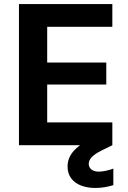

<svg xmlns="http://www.w3.org/2000/svg" viewBox="-20 -720 633 952"><path d="M74 0V-700H537V-587H214V-410H507V-301H214V-113H537V0ZM452 212Q415 212 383.5 200.5Q352 189 333.5 165Q315 141 315 105Q315 77 328.5 52Q342 27 373.5 2.5Q405 -22 461 -46L506 -65L537 0L486 25Q450 43 435 59Q420 75 420 92Q420 110 433.5 120.5Q447 131 470 131Q485 131 504 127Q523 123 542 116V198Q523 204 500 208Q477 212 452 212Z"/></svg>

Font: DM Sans 9pt ExtraBold
Style: Regular
Weight: 800
Version: Version 4.004;gftools[0.9.30]